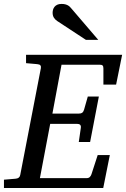

<svg xmlns="http://www.w3.org/2000/svg" viewBox="-35 -947 635 967"><path d="M549.8 -521H485.8V-602.1Q485.8 -612.8 481.9 -616.9Q478 -621.1 466.8 -621.1H274.9L229 -375H362.8Q373.5 -375 379.2 -379.2Q384.8 -383.3 388.2 -394L407.2 -460.9H462.9L418.9 -231.9H361.8L372.1 -303.2Q375 -323.2 353 -323.2H217.8L166 -49.8H400.9Q411.6 -49.8 417.2 -55.4Q422.9 -61 425.8 -69.8L457 -166H518.1L484.9 0H-15.1V-42L43 -46.9Q64 -48.3 66.9 -65.9L170.9 -604Q172.4 -612.3 168.5 -617.7Q164.6 -623 151.9 -624L96.2 -628.9V-670.9H580.1ZM397.9 -746.1 252.9 -841.3Q242.7 -848.1 236.3 -858.2Q230 -868.2 230 -883.3Q230 -890.6 232.2 -898.4Q234.4 -906.2 239.5 -912.6Q244.6 -918.9 253.2 -923.1Q261.7 -927.2 274.9 -927.2Q285.6 -927.2 293.2 -925.3Q300.8 -923.3 306.6 -920.2Q312.5 -917 317.1 -912.4Q321.8 -907.7 326.2 -902.3L460 -746.1Z"/></svg>

Font: Charis SIL
Style: Italic
Weight: 400
Italic angle: -11°
Foundry: SIL International
Version: Version 4.112